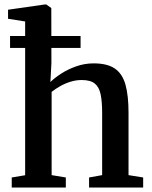

<svg xmlns="http://www.w3.org/2000/svg" viewBox="-20 -839 678 859"><path d="M92.5 -55V-743L16 -755V-795.5L180.5 -819H187L209.5 -803L210 -556.5L205.5 -472Q223.5 -490 253.5 -509.5Q283.5 -529 321 -542.2Q358.5 -555.5 399 -555.5Q460.5 -555.5 494.2 -532Q528 -508.5 541.5 -459.8Q555 -411 555 -335.5V-55.5L620.5 -45V0H378.5V-45L437 -55.5V-335Q437 -384.5 430.2 -417Q423.5 -449.5 404 -465.2Q384.5 -481 345.5 -481Q320.5 -481 296 -473.5Q271.5 -466 249.8 -453.8Q228 -441.5 211 -428V-55.5L274.5 -45V0H32.5V-45ZM25 -678H340.5V-624.5H25Z"/></svg>

Font: Merriweather 48pt SemiBold
Style: Regular
Weight: 600
Version: Version 2.100